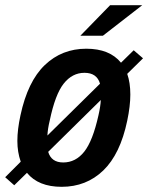

<svg xmlns="http://www.w3.org/2000/svg" viewBox="-49 -710 572 741"><path d="M442 -425Q454 -391 454 -345Q454 -301 442 -244Q415 -115 349.5 -52Q284 11 189 11Q99 11 55 -43L6 5L-29 -26L31 -86Q18 -123 18 -166Q18 -210 30 -265Q58 -396 124 -459Q190 -522 284 -522Q374 -522 418 -468L467 -516L503 -485ZM134 -187 337 -387Q325 -429 277 -429Q230 -429 197 -387.5Q164 -346 143 -245Q135 -212 134 -187ZM340 -324 137 -124Q149 -83 195 -83Q243 -83 276 -124.5Q309 -166 331 -265Q339 -300 340 -324ZM376 -690H500L348 -572H261Z"/></svg>

Font: Decalotype SemiBold Italic
Style: Regular
Weight: 600
Italic angle: -12°
Designer: Alfredo Marco Pradil
Foundry: Alfredo Marco Pradil
Version: Version 1.0